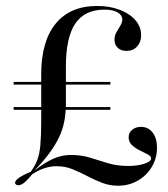

<svg xmlns="http://www.w3.org/2000/svg" viewBox="-20 -602 555 634"><path d="M40.3 9.7Q35.5 9.7 32.7 7.3Q29.8 4.8 29.8 1.6Q29.8 -5.6 42.7 -14.9Q55.6 -24.2 81.5 -34.7Q95.2 -53.2 102.8 -73Q110.5 -92.7 113.3 -123.4Q116.1 -154 116.1 -204V-356.5Q116.1 -465.3 163.7 -523.8Q211.3 -582.3 300.8 -582.3Q341.9 -582.3 375 -569.8Q408.1 -557.3 427 -535.5Q446 -513.7 446 -485.5Q446 -462.9 432.7 -448.4Q419.4 -433.9 397.6 -433.9Q379.8 -433.9 369 -444Q358.1 -454 358.1 -470.2Q358.1 -484.7 364.5 -495.6Q371 -506.5 377.4 -517.3Q383.9 -528.2 383.9 -537.9Q383.9 -551.6 368.5 -560.9Q353.2 -570.2 325 -570.2Q259.7 -570.2 228.6 -524.2Q197.6 -478.2 197.6 -382.3V-260.5Q197.6 -229 192.3 -201.6Q187.1 -174.2 175 -148.8Q162.9 -123.4 143.1 -96.4Q123.4 -69.4 93.5 -38.7Q117.7 -57.3 137.5 -68.5Q157.3 -79.8 176.2 -85.1Q195.2 -90.3 214.5 -90.3Q248.4 -90.3 277 -81.5Q305.6 -72.6 335.9 -63.3Q366.1 -54 404 -54Q433.9 -54 456.5 -61.3Q479 -68.5 479 -79Q479 -86.3 467.7 -92.3Q456.5 -98.4 441.9 -105.2Q427.4 -112.1 416.1 -122.6Q404.8 -133.1 404.8 -148.4Q404.8 -163.7 416.5 -173.4Q428.2 -183.1 445.2 -183.1Q469.4 -183.1 483.9 -164.5Q498.4 -146 498.4 -114.5Q498.4 -79.8 481.5 -51.2Q464.5 -22.6 435.1 -5.6Q405.6 11.3 370.2 11.3Q341.9 11.3 316.9 1.6Q291.9 -8.1 268.1 -20.6Q244.4 -33.1 219.8 -43.1Q195.2 -53.2 166.9 -53.2Q146.8 -53.2 126.2 -46.4Q105.6 -39.5 86.3 -26.6Q75 -12.1 62.9 -1.2Q50.8 9.7 40.3 9.7ZM25 -239.5V-248.4H344.4V-239.5ZM25 -322.6V-331.5H344.4V-322.6Z"/></svg>

Font: Playfair 144pt
Style: Regular
Weight: 400
Designer: Claus Eggers Sørensen
Foundry: Claus Eggers Sørensen
Version: Version 2.001;gftools[0.9.30]